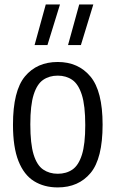

<svg xmlns="http://www.w3.org/2000/svg" viewBox="-20 -828 516 858"><path d="M238 9.5Q177 9.5 132 -18.5Q87 -46.5 62.5 -108.2Q38 -170 38 -270.5Q38 -422 91.5 -486.5Q145 -551 238 -551Q330 -551 384.2 -486Q438.5 -421 438.5 -271Q438.5 -119.5 384.8 -55Q331 9.5 238 9.5ZM238 -51.5Q276 -51.5 303.5 -70.2Q331 -89 346 -136.2Q361 -183.5 361 -269Q361 -356 345.8 -404Q330.5 -452 303 -471Q275.5 -490 238 -490Q200.5 -490 173 -471.2Q145.5 -452.5 130.5 -405.2Q115.5 -358 115.5 -272.5Q115.5 -185.5 130.2 -137.5Q145 -89.5 172.8 -70.5Q200.5 -51.5 238 -51.5ZM284 -626.5 334 -808H397L341.5 -626.5ZM134.5 -626.5 184.5 -808H248L192 -626.5Z"/></svg>

Font: Encode Sans Cnd
Style: Regular
Weight: 400
Width: 3
Designer: Multiple Designers
Foundry: Impallari Type
Version: Version 3.002; ttfautohint (v1.8.3) -l 8 -r 50 -G 200 -x 14 